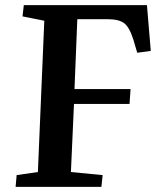

<svg xmlns="http://www.w3.org/2000/svg" viewBox="-20 -730 624 750"><path d="M45 -46 128 -58 153 -649 68 -666 73 -710H554L569 -531L516 -524L501 -575Q486 -623 465.5 -639Q445 -655 400 -655H282L271 -382H490L486 -324H269L257 -58L381 -46L376 0H41Z"/></svg>

Font: Literata 36pt SemiBold
Style: Italic
Weight: 600
Italic angle: -2°
Designer: Latin by Veronika Burian and Jose Scaglione. Greek by Irene Vlachou. Cyrillic by Vera Evstafieva
Foundry: TypeTogether
Version: Version 3.002